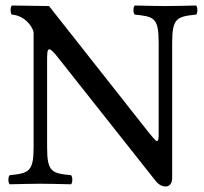

<svg xmlns="http://www.w3.org/2000/svg" viewBox="-20 -667 739 697"><path d="M556 -512V-185C556 -166 556 -155 549 -155C545 -155 530 -173 501 -210L158 -645L23 -647C17 -641 17 -620 23 -614C66 -611 96 -576 102 -550V-133C102 -44 85 -38 15 -31C9 -25 9 -4 15 2C58 1 103 0 127 0C150 0 196 1 238 2C244 -4 244 -25 238 -31C168 -38 151 -42 151 -133V-439C151 -473 151 -488 159 -488C165 -488 176 -477 193 -455L542 -14C553 1 566 10 582 10C596 10 605 -2 605 -21V-512C605 -601 622 -607 692 -614C698 -620 698 -641 692 -647C651 -646 604 -645 580 -645C559 -645 513 -646 469 -647C463 -641 463 -620 469 -614C539 -607 556 -603 556 -512Z"/></svg>

Font: Libertinus Serif
Style: Regular
Weight: 400
Designer: Philipp H. Poll, Khaled Hosny
Foundry: Caleb Maclennan
Version: Version 7.050;RELEASE